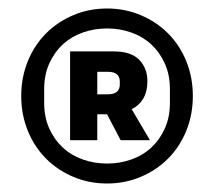

<svg xmlns="http://www.w3.org/2000/svg" viewBox="-20 -730 504 452"><path d="M232 -298Q190 -298 153 -313.5Q116 -329 88.5 -356.5Q61 -384 45.5 -422Q30 -460 30 -504Q30 -548 45.5 -586Q61 -624 88.5 -651.5Q116 -679 153 -694.5Q190 -710 232 -710Q274 -710 311 -694.5Q348 -679 375.5 -651.5Q403 -624 418.5 -586Q434 -548 434 -504Q434 -460 418.5 -422Q403 -384 375.5 -356.5Q348 -329 311 -313.5Q274 -298 232 -298ZM232 -345Q262 -345 289 -354.5Q316 -364 336 -382.5Q356 -401 368 -427.5Q380 -454 380 -488V-520Q380 -554 368 -580.5Q356 -607 336 -625.5Q316 -644 289 -653.5Q262 -663 232 -663Q202 -663 175 -653.5Q148 -644 128 -625.5Q108 -607 96 -580.5Q84 -554 84 -520V-488Q84 -454 96 -427.5Q108 -401 128 -382.5Q148 -364 175 -354.5Q202 -345 232 -345ZM209 -400H145V-609H247Q289 -609 308 -589Q327 -569 327 -539Q327 -514 317 -497.5Q307 -481 290 -473L333 -400H264L232 -461H209ZM234 -508Q262 -508 262 -531V-538Q262 -561 234 -561H209V-508Z"/></svg>

Font: IBM Plex Sans Thai
Style: Bold
Weight: 700
Designer: Mike Abbink, Paul van der Laan, Pieter van Rosmalen, Ben Mitchell, Mark Frömberg
Foundry: Bold Monday
Version: Version 1.2